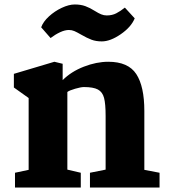

<svg xmlns="http://www.w3.org/2000/svg" viewBox="-20 -838 756 858"><path d="M42 0ZM108 -79V-400L42 -447V-508L223 -562L260 -553V-480Q298 -518 354.5 -540Q411 -562 464 -562Q553 -562 589 -507Q625 -452 625 -342V-79L693 -66V0H382V-66L452 -80V-320Q452 -374 445 -400.5Q438 -427 417.5 -438Q397 -449 355 -449Q342 -449 316 -441.5Q290 -434 281 -427V-80L341 -66V0H47V-66ZM314 -818Q341 -818 361.5 -810.5Q382 -803 404 -789Q420 -779 432 -774Q444 -769 457 -769Q481 -769 499.5 -778.5Q518 -788 538 -804L582 -756Q566 -717 519.5 -685Q473 -653 435 -653Q409 -653 389 -660.5Q369 -668 343 -683Q324 -694 312.5 -699Q301 -704 288 -704Q270 -704 248.5 -694Q227 -684 206 -668L164 -716Q173 -741 198.5 -764.5Q224 -788 256 -803Q288 -818 314 -818Z"/></svg>

Font: Martel Heavy
Style: Regular
Weight: 900
Designer: Dan Reynolds
Foundry: Dan Reynolds
Version: Version 1.001; ttfautohint (v1.1) -l 5 -r 5 -G 72 -x 0 -D la